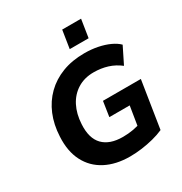

<svg xmlns="http://www.w3.org/2000/svg" viewBox="-209 -1075 1180 1242"><g transform="rotate(-30 381.0 -454.5)"><path d="M404 11Q299 11 222.5 -29Q146 -69 107 -145Q68 -221 74 -328Q78 -415 107.5 -486Q137 -557 189.5 -608.5Q242 -660 315 -688Q388 -716 479 -716Q533 -716 579.5 -706.5Q626 -697 663 -680Q700 -663 723 -640L662 -517Q621 -549 573 -564Q525 -579 470 -579Q401 -579 349.5 -547Q298 -515 269 -458.5Q240 -402 236 -327Q230 -224 279.5 -173Q329 -122 427 -122Q467 -122 503.5 -128.5Q540 -135 573 -147L535 -85L566 -277H414L431 -389H714L659 -39Q623 -23 580 -12Q537 -1 492 5Q447 11 404 11ZM412 -786 433 -920H574L553 -786Z"/></g></svg>

Font: Nunito Sans 10pt ExtraBold
Style: Italic
Weight: 800
Italic angle: -9°
Designer: Vernon Adams
Foundry: Vernon Adams
Version: Version 3.101;gftools[0.9.27]